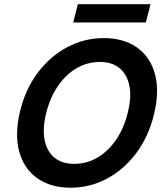

<svg xmlns="http://www.w3.org/2000/svg" viewBox="-20 -862 765 892"><path d="M307.5 10Q215 10 152.9 -34.2Q90.8 -78.3 69.2 -158.3Q47.5 -238.3 73.3 -345.8Q98.3 -448.3 155.8 -524.6Q213.3 -600.8 292.5 -642.9Q371.7 -685 461.7 -685Q555 -685 616.7 -641.2Q678.3 -597.5 700 -517.5Q721.7 -437.5 695 -329.2Q670 -226.7 612.5 -150Q555 -73.3 476.2 -31.7Q397.5 10 307.5 10ZM325 -100.8Q383.3 -100.8 432.9 -130Q482.5 -159.2 519.2 -212.5Q555.8 -265.8 573.3 -337.5Q591.7 -410 581.2 -462.9Q570.8 -515.8 535.8 -545Q500.8 -574.2 443.3 -574.2Q385.8 -574.2 335.8 -545Q285.8 -515.8 249.2 -462.5Q212.5 -409.2 195 -337.5Q176.7 -265.8 187.1 -212.5Q197.5 -159.2 232.5 -130Q267.5 -100.8 325 -100.8ZM320 -757.5 341.7 -842.5H679.2L657.5 -757.5Z"/></svg>

Font: Funnel Sans SemiBold
Style: Italic
Weight: 600
Italic angle: -14.036°
Designer: NORD ID, Kristian Moeller
Foundry: Dicotype
Version: Version 1.000